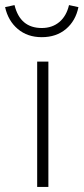

<svg xmlns="http://www.w3.org/2000/svg" viewBox="-78 -734 328 754"><path d="M68 0V-492H112V0ZM86 -588Q30 -588 -8 -620Q-46 -652 -58 -706L-21 -714Q1 -624 86 -624Q127 -624 155 -647.5Q183 -671 193 -714L230 -706Q219 -652 181 -620Q143 -588 86 -588Z"/></svg>

Font: Red Hat Display VF
Style: Regular
Weight: 300
Designer: Pentagram, MCKL
Foundry: Pentagram, MCKL
Version: Version 1.023